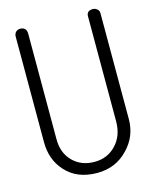

<svg xmlns="http://www.w3.org/2000/svg" viewBox="-113 -810 726 904"><g transform="rotate(-15 250.0 -358.5)"><path d="M43 -702.1V-188.5Q43 -103.5 93.8 -46.9Q149.4 16.6 249 16.6Q339.8 16.6 399.4 -46.9Q457 -106.4 457 -190.4V-706.1Q457 -719.7 447.3 -726.6Q438.5 -734.4 426.8 -734.4Q414.1 -734.4 405.3 -728.5Q396.5 -720.7 396.5 -708V-195.3Q396.5 -125 354.5 -81.1Q313.5 -37.1 250 -37.1Q185.5 -37.1 144.5 -78.1Q103.5 -119.1 103.5 -186.5V-702.1Q103.5 -717.8 93.8 -726.6Q85 -733.4 73.2 -733.4Q60.5 -733.4 51.8 -725.6Q43 -716.8 43 -702.1Z"/></g></svg>

Font: GulimChe
Style: Regular
Weight: 400
Monospace: yes
Version: Version 2.21